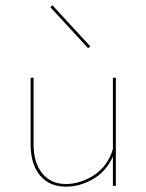

<svg xmlns="http://www.w3.org/2000/svg" viewBox="-20 -698 550 721"><path d="M311 -517 169 -671 177 -678 319 -524ZM415 -406V0H404V-110Q378 -53 328.5 -25Q279 3 228 3Q166 3 130.5 -39Q95 -81 95 -157V-406H106V-157Q106 -87 138.5 -47Q171 -7 228 -7Q281 -7 332.5 -40Q384 -73 404 -138V-406Z"/></svg>

Font: Ysabeau Infant Hairline
Style: Regular
Weight: 100
Designer: Christian Thalmann (Catharsis Fonts)
Version: Version 0.003